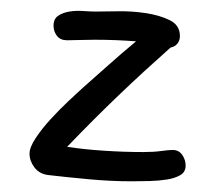

<svg xmlns="http://www.w3.org/2000/svg" viewBox="-20 -338 403 359"><path d="M105.5 -63.5Q136.7 -58.6 174.3 -56.2Q211.9 -53.7 248 -53.7Q267.6 -53.7 281.7 -55.7Q295.9 -57.6 302.7 -57.6Q314.5 -57.6 320.8 -48.3Q327.1 -39.1 327.1 -28.3Q327.1 -16.6 317.4 -10.7Q307.6 -4.9 292.5 -2.4Q277.3 0 259.8 0.5Q242.2 1 226.6 1Q187.5 1 145.5 -2.9Q103.5 -6.8 70.3 -10.7Q53.7 -12.7 44.4 -24.9Q35.2 -37.1 35.2 -50.8Q35.2 -62.5 46.9 -80.1Q58.6 -97.7 74.7 -115.2Q90.8 -132.8 107.9 -148.9Q125 -165 134.8 -173.8Q157.2 -193.4 181.6 -215.3Q206.1 -237.3 234.4 -260.7Q196.3 -263.7 157.2 -263.7Q141.6 -263.7 128.4 -263.2Q115.2 -262.7 105.5 -262.7Q92.8 -262.7 86.4 -271Q80.1 -279.3 80.1 -290Q80.1 -302.7 88.9 -308.6Q97.7 -314.5 109.9 -316.4Q122.1 -318.4 135.7 -317.4Q149.4 -316.4 159.2 -316.4Q173.8 -316.4 200.2 -316.9Q226.6 -317.4 252.4 -313.5Q278.3 -309.6 297.4 -300.3Q316.4 -291 316.4 -270.5Q316.4 -262.7 312 -256.8Q307.6 -251 298.8 -249Q272.5 -225.6 248.5 -203.6Q224.6 -181.6 201.7 -159.7Q178.7 -137.7 155.3 -114.3Q131.8 -90.8 105.5 -63.5Z"/></svg>

Font: Hi Melody
Style: Regular
Weight: 400
Designer: YoonDesign Inc.
Foundry: YoonDesign Inc.
Version: Version 3.00